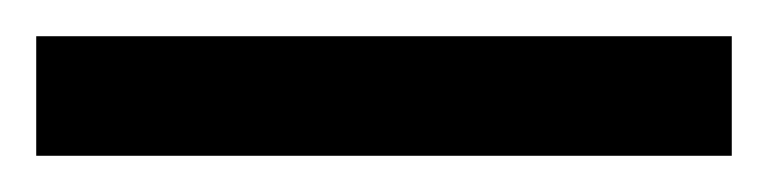

<svg xmlns="http://www.w3.org/2000/svg" viewBox="-22 70 424 106"><path d="M-2 156H382V90H-2Z"/></svg>

Font: Noto Sans Telugu Condensed SemiBold
Style: Regular
Weight: 600
Width: 3
Designer: Jelle Bosma - Monotype Design Team
Foundry: Monotype Imaging Inc.
Version: Version 2.005